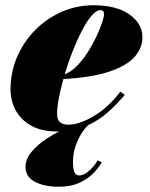

<svg xmlns="http://www.w3.org/2000/svg" viewBox="-20 -490 572 730"><path d="M367 127.5Q359.5 141.5 340 163.5Q320.5 185.5 286.5 202.8Q252.5 220 202 220Q148.5 220 112.8 201.2Q77 182.5 77 145Q77 115 99.8 87.5Q122.5 60 159 36.2Q195.5 12.5 237.2 -5.8Q279 -24 317 -35L325.5 -22.5Q310 -12 294.2 10.8Q278.5 33.5 268 63.2Q257.5 93 257.5 124.5Q257.5 150 262.5 163.5Q267.5 177 281.5 177Q295 177 309 167Q323 157 334.5 143.5Q346 130 351 119.5ZM197 -57Q197 -34 208.5 -25Q220 -16 240 -16Q282 -16 337.5 -49.2Q393 -82.5 437.5 -141.5L454.5 -129.5Q427.5 -97 392 -64.8Q356.5 -32.5 309.2 -11.2Q262 10 198.5 10Q138 10 98.5 -12.2Q59 -34.5 39.5 -71Q20 -107.5 20 -150Q20 -215.5 45 -273.5Q70 -331.5 113.8 -375.8Q157.5 -420 214.5 -445Q271.5 -470 335.5 -470Q423.5 -470 472.5 -434.8Q521.5 -399.5 521.5 -349Q521.5 -307.5 491.8 -273.8Q462 -240 395.8 -217.8Q329.5 -195.5 221 -189.5Q210 -150.5 203.5 -115.8Q197 -81 197 -57ZM362 -451.5Q346.5 -451.5 328.2 -430.2Q310 -409 291.5 -373.5Q273 -338 256 -294.8Q239 -251.5 226 -207.5Q251 -217 273.5 -240.2Q296 -263.5 314.5 -292.8Q333 -322 346.8 -351.5Q360.5 -381 368 -403.8Q375.5 -426.5 375.5 -436Q375.5 -451.5 362 -451.5Z"/></svg>

Font: Bodoni* 11pt Fatface
Style: Italic
Weight: 900
Italic angle: -13°
Version: Version 2.3